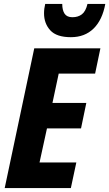

<svg xmlns="http://www.w3.org/2000/svg" viewBox="-20 -961 558 981"><path d="M4 0 155 -714H493L466 -585H280L248 -435H421L394 -305H220L182 -131H370L342 0ZM342 -771Q269 -771 237 -806Q205 -841 205 -893Q205 -905 206.5 -917Q208 -929 211 -941H298Q298 -909 310 -891Q322 -873 350 -873Q379 -873 398.5 -888Q418 -903 427 -941H518Q503 -859 458 -815Q413 -771 342 -771Z"/></svg>

Font: Noto Sans Condensed ExtraBold
Style: Italic
Weight: 800
Width: 3
Italic angle: -12°
Designer: Monotype Design Team
Foundry: Monotype Imaging Inc.
Version: Version 2.013; ttfautohint (v1.8.4.7-5d5b)